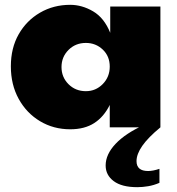

<svg xmlns="http://www.w3.org/2000/svg" viewBox="-20 -528 735 796"><path d="M271 8Q202 8 146 -25.5Q90 -59 57.5 -118Q25 -177 25 -253Q25 -329 57.5 -386Q90 -443 146 -475.5Q202 -508 271 -508Q320 -508 366 -481Q412 -454 437 -392V-501H645V0H435V-93Q411 -44 371 -18Q331 8 271 8ZM336 -150Q377 -150 406 -179.5Q435 -209 435 -252Q435 -295 406 -322.5Q377 -350 336 -350Q293 -350 264 -321Q235 -292 235 -250Q235 -208 264 -179Q293 -150 336 -150ZM549 248Q485 248 451.5 223Q418 198 418 158Q418 112 459 68.5Q500 25 577 -10L645 0Q594 42 570 76.5Q546 111 546 140Q546 181 594 181Q614 181 641 172V230Q618 240 594.5 244Q571 248 549 248Z"/></svg>

Font: Paytone One
Style: Regular
Weight: 400
Designer: Vernon Adams
Foundry: Vernon Adams
Version: Version 1.002; ttfautohint (v1.8.4.7-5d5b);gftools[0.9.23]